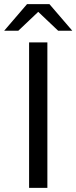

<svg xmlns="http://www.w3.org/2000/svg" viewBox="-32 -904 368 924"><path d="M-12 -756H56L152 -847L248 -756H316L206 -884H98ZM108 0H196V-700H108Z"/></svg>

Font: Resamitz
Style: Bold
Weight: 700
Designer: gluk
Foundry: gluk
Version: Version 0.047